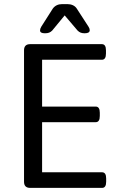

<svg xmlns="http://www.w3.org/2000/svg" viewBox="-20 -915 586 935"><path d="M476 -700Q496 -700 496 -670V-654Q496 -624 476 -624H185V-396H446Q466 -396 466 -366V-350Q466 -320 446 -320H185V-76H477Q497 -76 497 -46V-30Q497 0 477 0H127Q97 0 97 -30V-670Q97 -700 127 -700ZM308 -895Q323 -895 335 -889.5Q347 -884 354 -873L411 -785Q417 -776 417 -768Q417 -753 393 -753H391Q381 -753 373 -756Q365 -759 358 -766L295 -840L234 -766Q227 -759 219 -756Q211 -753 200 -753H198Q175 -753 175 -767Q175 -775 181 -785L237 -873Q245 -884 256.5 -889.5Q268 -895 283 -895Z"/></svg>

Font: Asap VF Beta
Style: Regular
Weight: 400
Designer: Pablo Cosgaya
Foundry: Pablo Cosgaya
Version: Version 1.007